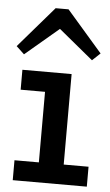

<svg xmlns="http://www.w3.org/2000/svg" viewBox="-57 -780 468 816"><g transform="rotate(5 176.5 -372.0)"><path d="M29 0V-85H133V-386H29V-471H239V-85H345V0ZM30 -537 -4 -569 147 -744H202L354 -569L320 -537L173 -658Z"/></g></svg>

Font: BioRhyme ExtraBold Medium
Style: Regular
Weight: 500
Version: Version 1.600;gftools[0.9.33]